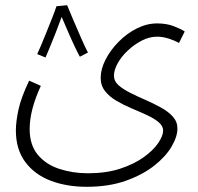

<svg xmlns="http://www.w3.org/2000/svg" viewBox="-20 -487 761 738"><path d="M41 14Q41 -19 51 -65.5Q61 -112 92 -177L137 -157Q94 -64 94 9Q94 70 125 107.5Q156 145 207.5 162Q259 179 318 179Q388 179 441.5 161.5Q495 144 532 117.5Q569 91 588 63Q607 35 607 15Q607 -3 589.5 -17.5Q572 -32 545 -44.5Q518 -57 487 -70Q456 -83 428.5 -99Q401 -115 384 -136.5Q367 -158 367 -188Q367 -221 385.5 -257.5Q404 -294 435.5 -326Q467 -358 505.5 -377.5Q544 -397 584 -397Q620 -397 647.5 -386.5Q675 -376 690 -366L668 -322Q652 -331 629 -338.5Q606 -346 584 -346Q554 -346 525 -331Q496 -316 471.5 -293Q447 -270 432.5 -244Q418 -218 418 -196Q418 -175 435.5 -159.5Q453 -144 481 -130Q509 -116 540 -102.5Q571 -89 599 -73.5Q627 -58 644.5 -38.5Q662 -19 662 7Q662 38 639.5 76.5Q617 115 572.5 150Q528 185 463 208Q398 231 313 231Q236 231 174.5 207.5Q113 184 77 135.5Q41 87 41 14ZM197 -463 238 -467Q246 -447 261 -412Q276 -377 291.5 -341.5Q307 -306 318 -285L287 -269Q280 -281 267 -308.5Q254 -336 240.5 -367.5Q227 -399 217 -422Q207 -394 194 -361Q181 -328 170 -301.5Q159 -275 155 -266L123 -279Q128 -289 138 -313Q148 -337 159.5 -365.5Q171 -394 181.5 -420.5Q192 -447 197 -463Z"/></svg>

Font: Noto Sans Arabic UI SmCn Lt
Style: Regular
Weight: 300
Width: 4
Designer: Monotype Design Team, Nadine Chahine and Nizar Qandah
Foundry: Monotype Imaging Inc.
Version: Version 2.010; ttfautohint (v1.8.4.7-5d5b)